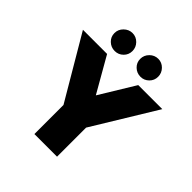

<svg xmlns="http://www.w3.org/2000/svg" viewBox="-238 -1077 1242 1242"><g transform="rotate(45 383.0 -455.5)"><path d="M179 -828Q179 -862 204 -886.5Q229 -911 262 -911Q296 -911 320 -886.5Q344 -862 344 -828Q344 -794 320 -770.5Q296 -747 262 -747Q228 -747 203.5 -770.5Q179 -794 179 -828ZM415 -828Q415 -862 439.5 -886.5Q464 -911 498 -911Q531 -911 555 -886.5Q579 -862 579 -828Q579 -794 555 -770.5Q531 -747 498 -747Q464 -747 439.5 -770.5Q415 -794 415 -828ZM275 -266 20 -699H241L379 -458L526 -699H746L482 -266V0H275Z"/></g></svg>

Font: Prompt ExtraBold
Style: Regular
Weight: 800
Designer: Katatrad Team
Foundry: CadsonDemak
Version: Version 1.000